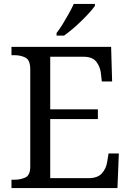

<svg xmlns="http://www.w3.org/2000/svg" viewBox="-20 -951 663 971"><path d="M38 0V-42H51Q84 -42 108.5 -53.5Q133 -65 133 -109V-600Q133 -647 109 -659.5Q85 -672 51 -672H38V-714H542L547 -539H495L490 -582Q486 -615 466.5 -639.5Q447 -664 402 -664H234V-398H475V-349H234V-50H427Q474 -50 495.5 -74.5Q517 -99 522 -132L529 -175H581L574 0ZM266 -784Q281 -803 297 -829Q313 -855 328 -882Q343 -909 353 -931H460V-921Q451 -908 433 -888Q415 -868 392.5 -846Q370 -824 347 -804.5Q324 -785 304 -771H266Z"/></svg>

Font: Noto Serif Khojki
Style: Regular
Weight: 400
Designer: Juan Bruce
Version: Version 2.002